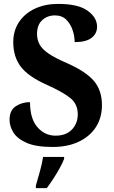

<svg xmlns="http://www.w3.org/2000/svg" viewBox="-20 -744 585 985"><path d="M250 10Q165 10 117 -11Q69 -32 49 -64Q29 -96 29 -129Q29 -178 61 -199Q93 -220 134 -220Q134 -135 172 -91.5Q210 -48 265 -48Q319 -48 349 -79.5Q379 -111 379 -158Q379 -211 339.5 -242Q300 -273 222 -308Q125 -351 86.5 -402Q48 -453 48 -528Q48 -587 78 -631.5Q108 -676 160 -700Q212 -724 278 -724Q381 -724 429.5 -689Q478 -654 478 -607Q478 -572 450 -550Q422 -528 363 -528Q363 -558 352.5 -589.5Q342 -621 320 -643Q298 -665 262 -665Q223 -665 196.5 -640.5Q170 -616 170 -570Q170 -541 182.5 -517Q195 -493 228 -470Q261 -447 324 -420Q421 -377 462 -328.5Q503 -280 503 -205Q503 -140 472 -92Q441 -44 384 -17Q327 10 250 10ZM164 208Q173 177 184.5 136Q196 95 201 61H309V71Q301 92 286 119Q271 146 253.5 173Q236 200 220 221H164Z"/></svg>

Font: Noto Serif Tamil SemiCondensed
Style: Bold Italic
Weight: 700
Width: 4
Italic angle: -12°
Designer: Indian Type Foundry, Tom Grace, and the Monotype Design Team
Foundry: Monotype Imaging Inc.
Version: Version 2.003; ttfautohint (v1.8.4.7-5d5b)